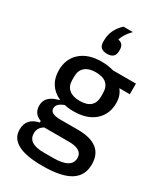

<svg xmlns="http://www.w3.org/2000/svg" viewBox="-241 -882 1022 1189"><g transform="rotate(30 270.5 -287.0)"><path d="M213 -641V-653Q213 -729 275 -786H342Q300 -744 287 -701Q327 -694 327 -651V-641Q327 -589 270 -589Q213 -589 213 -641ZM270 212Q36 212 36 87Q36 6 123 -13V-24Q67 -44 67 -103Q67 -172 159 -194V-198Q63 -244 63 -353Q63 -434 117.5 -482.5Q172 -531 268 -531Q314 -531 353 -519H518V-443H443Q473 -407 473 -353Q473 -273 418.5 -225Q364 -177 268 -177Q231 -177 204 -184Q151 -166 151 -131Q151 -92 225 -92H349Q532 -92 532 51Q532 132 468.5 172Q405 212 270 212ZM268 -252Q371 -252 371 -342V-365Q371 -456 268 -456Q219 -456 192 -433Q165 -410 165 -365V-342Q165 -298 192 -275Q219 -252 268 -252ZM235 136H305Q435 136 435 61Q435 0 337 0H162Q124 22 124 63Q124 136 235 136Z"/></g></svg>

Font: Anuphan Medium
Style: Regular
Weight: 500
Designer: Mike Abbink, Paul van der Laan, Pieter van Rosmalen, Mint Tantisuwanna
Foundry: Bold Monday; Cadson Demak
Version: Version 3.002;hotconv 1.0.109;makeotfexe 2.5.65596